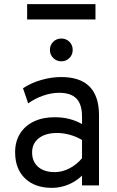

<svg xmlns="http://www.w3.org/2000/svg" viewBox="-20 -895 566 927"><path d="M231 12Q148 12 100.5 -34Q53 -80 53 -160Q53 -211.5 76.5 -249.5Q100 -287.5 143 -308.2Q186 -329 244 -329Q281.5 -329 314.2 -320.8Q347 -312.5 376 -296V-332Q376 -391.5 349 -419.2Q322 -447 265 -447Q228.5 -447 189.2 -433.5Q150 -420 116 -396L91 -469Q129.5 -494.5 178.8 -508.8Q228 -523 276 -523Q367 -523 412.5 -476.8Q458 -430.5 458 -339V0H376V-47Q346 -18.5 308.5 -3.2Q271 12 231 12ZM244 -64Q279.5 -64 314.2 -81.5Q349 -99 376 -131V-219Q350.5 -235 318 -244Q285.5 -253 256 -253Q200 -253 167.5 -227.8Q135 -202.5 135 -159Q135 -115 164 -89.5Q193 -64 244 -64ZM276 -599Q253 -599 237 -615Q221 -631 221 -654Q221 -677.5 237 -693.2Q253 -709 276 -709Q299.5 -709 315.2 -693.2Q331 -677.5 331 -654Q331 -631 315.2 -615Q299.5 -599 276 -599ZM111 -801V-875H441V-801Z"/></svg>

Font: Overpass
Style: Regular
Weight: 400
Designer: Delve Withrington, Dave Bailey, Thomas Jockin
Foundry: Delve Fonts LLC
Version: Version 4.000